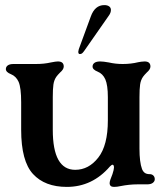

<svg xmlns="http://www.w3.org/2000/svg" viewBox="-20 -723 640 753"><path d="M63 -214V-322Q63 -379 53 -402Q43 -424 23 -432Q3 -440 3 -452Q3 -461 10.5 -466.5Q18 -472 33 -472H121Q153 -472 179 -478Q199 -482 207 -482Q230 -482 230 -462Q230 -456 226 -450Q222 -444 216 -439Q206 -429 201 -422Q192 -409 189.5 -391.5Q187 -374 187 -342V-214Q187 -57 275 -57Q328 -57 365.5 -105Q403 -153 403 -251V-342Q403 -389 393 -412Q383 -434 363 -442Q343 -450 343 -462Q343 -471 350.5 -476.5Q358 -482 373 -482Q385 -482 407 -478Q433 -472 461 -472Q494 -472 522 -479Q527 -480 534 -481Q541 -482 547 -482Q570 -482 570 -462Q570 -456 566 -450Q562 -444 556 -439Q546 -429 541 -422Q532 -409 529.5 -391.5Q527 -374 527 -342V-140Q527 -87 537 -60Q541 -50 548 -45Q555 -40 567 -40Q576 -40 581.5 -34.5Q587 -29 587 -20Q587 -12 579.5 -6Q572 0 557 0H519Q487 0 452 7Q439 10 427 10Q410 10 410 -5Q410 -14 421 -40Q427 -58 427 -66Q427 -77 421 -77Q418 -77 411 -70Q342 10 242 10Q156 10 109.5 -40.5Q63 -91 63 -214ZM287 -520Q287 -522 289 -530L336 -658Q352 -703 389 -703Q401 -703 408 -698Q415 -693 415 -684Q415 -673 407 -662L310 -523Q305 -516 301.5 -513.5Q298 -511 293 -511Q287 -511 287 -520Z"/></svg>

Font: Raigarh Medium
Style: Regular
Weight: 500
Designer: jaikishan Patel
Foundry: MagicType
Version: Version 1.000